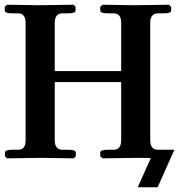

<svg xmlns="http://www.w3.org/2000/svg" viewBox="-21 -667 756 810"><path d="M490.2 -75.2V-320.8H210V-75.2Q210 -35.2 243.2 -35.2H269Q298.8 -35.2 298.8 -22.9V-7.8L290 1Q189 -1 150.9 -1Q150.9 -1 8.8 1L0 -7.8V-22.9Q0 -35.2 28.8 -35.2H55.2Q87.4 -35.2 86.9 -75.2V-570.8Q86.9 -610.8 55.2 -610.8H28.8Q-1 -610.8 -1 -623V-638.2L8.8 -647Q108.9 -645 147 -645Q147 -645 289.1 -647L297.9 -638.2V-623Q297.9 -610.8 269 -610.8H243.2Q210 -610.8 210 -570.8V-367.2H490.2V-570.8Q490.2 -610.8 458 -610.8H432.1Q402.3 -610.8 401.9 -623V-638.2L412.1 -647Q511.2 -645 549.8 -645Q549.8 -645 690.9 -647L701.2 -638.2V-623Q701.2 -610.8 671.9 -610.8H646Q612.8 -610.8 612.8 -570.8V-75.2Q612.8 -35.2 646 -35.2H714.8L644 123H560.1L615.2 0Q593.3 -1 554.2 -1Q554.2 -1 412.1 1L401.9 -7.8V-22.9Q401.9 -35.2 432.1 -35.2H458Q490.2 -35.2 490.2 -75.2Z"/></svg>

Font: Linux Libertine
Style: Bold
Weight: 700
Designer: Philipp H. Poll
Foundry: Philipp H. Poll
Version: Version 5.0.3